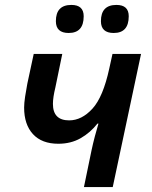

<svg xmlns="http://www.w3.org/2000/svg" viewBox="-20 -760 616 780"><path d="M321 0H438L553 -541H437L424 -482Q399 -366 355.5 -318.5Q312 -271 261 -271Q195 -271 195 -338Q195 -364 205 -405L233 -541H117L91 -420Q86 -394 82 -367.5Q78 -341 78 -323Q78 -254 114 -215Q150 -176 217 -176Q268 -176 307.5 -198.5Q347 -221 376 -258H380Q373 -235 365.5 -206.5Q358 -178 352 -150ZM442 -626Q503 -626 503 -694Q503 -740 453 -740Q390 -740 390 -674Q390 -626 442 -626ZM259 -626Q320 -626 320 -694Q320 -740 270 -740Q207 -740 207 -674Q207 -626 259 -626Z"/></svg>

Font: Noto Sans UI Medium
Style: Italic
Weight: 500
Italic angle: -12°
Designer: Monotype Design Team
Foundry: Monotype Imaging Inc.
Version: Version 1.901